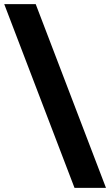

<svg xmlns="http://www.w3.org/2000/svg" viewBox="-48 -758 532 929"><path d="M312.5 151 -27.5 -738H124.8L464.8 151Z"/></svg>

Font: REM Medium
Style: Regular
Weight: 500
Designer: Octavio Pardo
Foundry: Ashler Design
Version: Version 1.005;gftools[0.9.28]